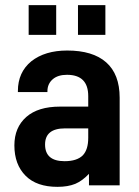

<svg xmlns="http://www.w3.org/2000/svg" viewBox="-20 -723 541 749"><path d="M199.2 -703.1V-586.9H91.8V-703.1ZM391.1 -703.1V-586.9H284.2V-703.1ZM394 -480Q446.8 -433.6 446.8 -341.8V0H327.1V-44.9Q301.3 -17.6 273.9 -5.9Q245.1 5.9 204.1 5.9Q123 5.9 80.1 -37.1Q36.1 -81.1 36.1 -155.8Q36.1 -226.1 83 -267.1Q128.9 -307.1 213.9 -307.1H324.2V-348.1Q324.2 -431.2 241.2 -431.2Q206.1 -431.2 186 -414.1Q165 -396 165 -367.2V-363.8H49.8V-368.2Q49.8 -440.9 102.1 -483.9Q155.3 -525.9 242.2 -525.9Q341.8 -525.9 394 -480ZM303.2 -117.2Q324.2 -139.6 324.2 -185.1V-222.2H233.9Q155.8 -222.2 155.8 -159.2Q155.8 -94.2 231.9 -94.2Q280.3 -94.2 303.2 -117.2Z"/></svg>

Font: D-DIN-PRO
Style: Bold
Weight: 700
Designer: Charles Nix
Foundry: Datto Inc.
Version: Version 1.000;hotconv 1.0.109;makeotfexe 2.5.65596